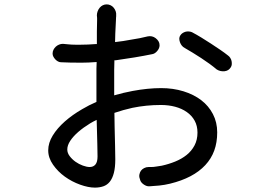

<svg xmlns="http://www.w3.org/2000/svg" viewBox="-20 -821 1240 876"><path d="M467 -801Q476 -801 484.5 -797Q493 -793 499 -785.5Q505 -778 508 -769Q511 -760 510 -750V-746Q510 -745 509.5 -741.5Q509 -738 509 -729Q508 -705 506 -668Q505 -649 505 -629Q542 -633 578 -640Q619 -646 654 -655Q664 -657 673 -655Q682 -653 690 -647Q698 -641 703 -633Q708 -625 708 -615V-614Q708 -601 697.5 -588.5Q687 -576 675 -574Q636 -566 593.5 -559Q551 -552 508 -546H502Q502 -524 501 -502V-386Q542 -398 585 -406Q655 -419 715 -419Q770 -419 817 -404.5Q864 -390 898 -364Q932 -338 951.5 -300.5Q971 -263 971 -217Q971 -171 957.5 -134Q944 -97 916.5 -67.5Q889 -38 849 -17Q809 4 756 17Q731 23 707 25.5Q683 28 662 29Q650 30 637 21.5Q624 13 620 2L618 -5Q614 -15 616 -25Q618 -35 623 -42Q628 -49 637.5 -54Q647 -59 658 -59H670Q675 -59 681 -59.5Q687 -60 695.5 -61.5Q704 -63 718 -65Q750 -72 779.5 -84Q809 -96 831.5 -114Q854 -132 867.5 -157.5Q881 -183 881 -216Q881 -247 868 -270.5Q855 -294 832 -310Q809 -326 779 -334Q749 -342 714 -342Q647 -342 584 -329Q543 -320 502 -306Q502 -273 503 -241Q504 -195 505 -156Q506 -117 506 -94Q506 -57 499.5 -32Q493 -7 481 8Q469 23 451.5 29Q434 35 413 35Q383 35 345.5 21.5Q308 8 276 -15Q244 -38 222 -69.5Q200 -101 200 -135Q200 -169 220.5 -202.5Q241 -236 275.5 -266.5Q310 -297 355 -323Q387 -342 420 -356V-507Q420 -523 421 -538Q382 -535 351 -535Q322 -535 300 -535.5Q278 -536 258 -537Q251 -537 244 -541Q237 -545 232 -550.5Q227 -556 223.5 -562.5Q220 -569 220 -576V-577Q220 -586 224 -594Q228 -602 234.5 -608Q241 -614 249.5 -617.5Q258 -621 267 -621Q279 -620 288 -619Q297 -618 306 -617.5Q315 -617 325 -617H348Q379 -617 418 -620H422V-677Q423 -712 423 -727V-739Q423 -744 422 -751Q422 -760 425.5 -769.5Q429 -779 435 -786Q441 -793 449 -797Q457 -801 467 -801ZM421 -274Q406 -267 391 -258Q360 -239 337 -219Q314 -199 300.5 -178.5Q287 -158 287 -139Q287 -123 298 -108.5Q309 -94 324.5 -83Q340 -72 358 -65.5Q376 -59 389 -59Q406 -59 415.5 -70.5Q425 -82 425 -107Q425 -128 424 -163.5Q423 -199 422 -241Q422 -257 421 -274ZM803 -660Q807 -666 813 -670Q819 -674 826 -676Q833 -678 841 -677.5Q849 -677 856 -674Q877 -663 899 -649.5Q921 -636 942.5 -622Q964 -608 984.5 -594Q1005 -580 1020 -568Q1026 -564 1030.5 -557Q1035 -550 1036.5 -542.5Q1038 -535 1037.5 -527.5Q1037 -520 1033 -514Q1028 -506 1021 -501.5Q1014 -497 1004.5 -496Q995 -495 986 -497Q977 -499 969 -504Q938 -530 898 -556Q858 -582 823 -602Q815 -606 809.5 -613Q804 -620 801 -628.5Q798 -637 798 -645Q798 -653 803 -660Z"/></svg>

Font: Maple Mono NF CN
Style: Regular
Weight: 400
Monospace: yes
Designer: subframe7536
Version: Version 7.000